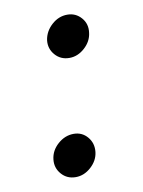

<svg xmlns="http://www.w3.org/2000/svg" viewBox="-64 -526 437 585"><g transform="rotate(-10 155.0 -234.0)"><path d="M124 12Q97 12 80 -7.5Q63 -27 66 -53Q69 -80 91 -99.5Q113 -119 140 -119Q166 -119 182.5 -99.5Q199 -80 196 -53Q193 -27 171.5 -7.5Q150 12 124 12ZM168 -349Q141 -349 124 -368.5Q107 -388 110 -414Q114 -441 135.5 -460.5Q157 -480 184 -480Q210 -480 227 -460.5Q244 -441 240 -414Q237 -388 215.5 -368.5Q194 -349 168 -349Z"/></g></svg>

Font: Inclusive Sans
Style: Italic
Weight: 400
Italic angle: -7°
Designer: Olivia King
Foundry: Olivia King
Version: Version 2.004